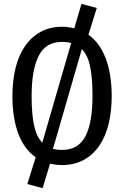

<svg xmlns="http://www.w3.org/2000/svg" viewBox="-20 -839 640 990"><path d="M164 -28Q104 -70 74 -151Q44 -232 44 -343Q44 -422 60 -487.5Q76 -553 108.5 -600.5Q141 -648 189 -674.5Q237 -701 300 -701Q331 -701 363 -693L400 -819L479 -798L436 -660Q496 -617 526 -535.5Q556 -454 556 -344Q556 -265 540 -199.5Q524 -134 491.5 -87Q459 -40 411 -14Q363 12 300 12Q283 12 267.5 10Q252 8 238 5L200 131L121 110ZM457 -344Q457 -435 445 -494.5Q433 -554 402 -586L253 -71Q264 -69 275 -67.5Q286 -66 300 -66Q384 -66 420.5 -136.5Q457 -207 457 -344ZM143 -343Q143 -252 155.5 -193.5Q168 -135 198 -103L347 -617Q326 -623 300 -623Q216 -623 179.5 -551Q143 -479 143 -343Z"/></svg>

Font: Wlorlttqgufhjawjgtejqphaquk
Style: Regular
Weight: 400
Monospace: yes
Designer: Carrois Corporate & Edenspiekermann
Foundry: Carrois Corporate GbR & Edenspiekermann AG
Version: Version 2.001